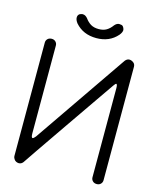

<svg xmlns="http://www.w3.org/2000/svg" viewBox="-132 -1000 887 1089"><g transform="rotate(15 312.0 -455.0)"><path d="M325 -799Q247 -799 201 -852Q188 -869 188 -883Q188 -906 213 -910H218Q232 -910 245 -895Q260 -874 278.5 -863Q297 -852 325 -852Q352 -852 370.5 -863Q389 -874 404 -895Q417 -910 431 -910Q434 -910 444 -908.5Q454 -907 460 -891L462 -883Q462 -869 448 -852Q402 -799 325 -799ZM542 0Q556 0 565 -9Q574 -18 574 -31V-698Q574 -718 553 -727Q546 -730 539 -730Q525 -730 514 -716L140 -172Q129 -158 123 -158Q115 -158 115 -184V-699Q115 -712 106 -721Q97 -730 83 -730Q68 -730 59 -721Q50 -712 50 -699V-32Q50 -25 55.5 -16Q61 -7 69 -3.5Q77 0 84 0Q99 0 109 -13L164 -94Q219 -174 291 -278.5Q363 -383 420.5 -466Q478 -549 488 -563.5Q498 -578 502 -578Q509 -578 509 -553V-31Q509 -18 518 -9Q527 0 542 0Z"/></g></svg>

Font: Gardens CM
Style: Regular
Weight: 400
Designer: Created by: Aleksander Shevchuk, 2010. Modifed by: Daren Olsen, 2020.
Foundry: High-Logic / FontCreator v.13.0.0 build 2663 (64-bit)
Version: Version 3.003 Ukrainian, initial release